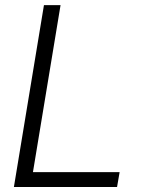

<svg xmlns="http://www.w3.org/2000/svg" viewBox="-20 -748 571 768"><path d="M35.6 0 155.8 -727.5H222.2L111.8 -59.6H458.5L448.2 0Z"/></svg>

Font: Inter Tight Light
Style: Italic
Weight: 300
Italic angle: -9.39999°
Designer: Rasmus Andersson
Foundry: rsms
Version: Version 3.004